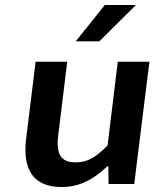

<svg xmlns="http://www.w3.org/2000/svg" viewBox="-20 -739 633 771"><path d="M85 -183C70 -59 112 12 228 12C302 12 358 -21 412 -72H415L416 0H519L580 -491H453L412 -155C365 -107 331 -87 284 -87C226 -87 204 -117 214 -198L250 -491H123ZM526 -719H401L284 -573H379Z"/></svg>

Font: Falling Sky
Style: ExtObl
Weight: 400
Designer: Paul D. Hunt
Foundry: Adobe Systems Incorporated
Version: Version 1.02